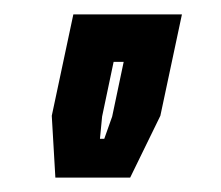

<svg xmlns="http://www.w3.org/2000/svg" viewBox="-20 -734 307 267"><path d="M57 -487 52 -573 82 -714H233L203 -573L161 -487ZM119 -541H125L136 -572L152 -648H138L122 -572Z"/></svg>

Font: Tourney Condensed Regular
Style: Bold Italic
Weight: 700
Width: 3
Italic angle: -12°
Designer: Tyler Finck
Foundry: Etcetera Type Co
Version: Version 1.010; ttfautohint (v1.8.3)